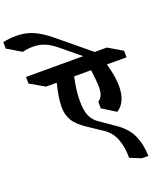

<svg xmlns="http://www.w3.org/2000/svg" viewBox="-451 -1320 1480 1737"><g transform="rotate(-20 289.0 -451.0)"><path d="M600 -642Q637 -513 637 -424Q637 -344 612.5 -289.5Q588 -235 542 -207L412 -288V-351Q440 -371 451.5 -400Q463 -429 463 -478Q463 -529 448 -642H285Q257 -518 257 -411Q257 -323 280 -270Q303 -217 356 -183L471 -103Q583 -32 625 58Q667 148 670 264H607L500 220Q502 123 472 42.5Q442 -38 376 -82L239 -174Q151 -231 117 -288Q83 -345 83 -419Q83 -503 117 -642H14L-126 -723V-786H424L243 -935Q183 -984 132 -1003Q81 -1022 24 -1022Q-27 -1022 -75 -1009L-211 -1090V-1153Q-146 -1166 -85 -1166Q2 -1166 74.5 -1135.5Q147 -1105 233 -1035L535 -786H652L789 -705V-642Z"/></g></svg>

Font: Inknut Antiqua
Style: Bold
Weight: 700
Designer: Claus Eggers Sørensen
Foundry: Claus Eggers Sørensen
Version: Version 1.003; ttfautohint (v1.8.2) -l 8 -r 50 -G 200 -x 14 